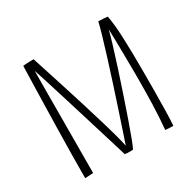

<svg xmlns="http://www.w3.org/2000/svg" viewBox="-142 -791 974 957"><g transform="rotate(-30 345.0 -312.0)"><path d="M86.5 11Q86.5 -47.5 87.5 -123Q88.5 -198.5 90.2 -278.2Q92 -358 93.8 -430.2Q95.5 -502.5 97 -555.2Q98.5 -608 99 -628Q113 -630 134 -630.5Q155 -631 160 -631Q160.5 -629 169.8 -600.8Q179 -572.5 194 -525.8Q209 -479 227.2 -422Q245.5 -365 264 -305Q282.5 -245 299 -190Q315.5 -135 327 -92.2Q338.5 -49.5 342.5 -28Q351.5 -53.5 367.2 -101Q383 -148.5 402.8 -208.2Q422.5 -268 443.2 -331.8Q464 -395.5 482.5 -455.2Q501 -515 514.8 -561.8Q528.5 -608.5 534 -633.5Q544.5 -633.5 562.2 -632.2Q580 -631 586.5 -630Q596.5 -581 599.8 -496.8Q603 -412.5 603 -320Q603 -258.5 602.8 -194.8Q602.5 -131 601.2 -78Q600 -25 597.5 5Q573.5 5 552 2.5Q558.5 -64.5 560.8 -141.2Q563 -218 563 -296.5Q563 -345 562.2 -399.8Q561.5 -454.5 560.8 -501.5Q560 -548.5 559 -572.5Q552 -544 536.5 -493.2Q521 -442.5 501 -380.5Q481 -318.5 459.5 -255Q438 -191.5 418.5 -135.5Q399 -79.5 384.5 -41.2Q370 -3 364 7Q360.5 7.5 355.2 7.8Q350 8 344.5 8Q337.5 8 330.2 7.5Q323 7 317 6Q316.5 4 308.2 -23.2Q300 -50.5 286.2 -95.5Q272.5 -140.5 255.5 -195.5Q238.5 -250.5 220.8 -308.5Q203 -366.5 186.2 -420Q169.5 -473.5 156.5 -515Q143.5 -556.5 136 -578Q135.5 -525.5 135.2 -455.8Q135 -386 134.8 -311.5Q134.5 -237 134.2 -170Q134 -103 133.8 -55Q133.5 -7 133.5 8.5Q125.5 9 111.8 10Q98 11 86.5 11Z"/></g></svg>

Font: Grandstander Thin
Style: Regular
Weight: 100
Designer: Tyler Finck
Foundry: Etcetera Type Co
Version: Version 1.200; ttfautohint (v1.8.3)